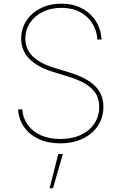

<svg xmlns="http://www.w3.org/2000/svg" viewBox="-20 -758 652 1031"><path d="M303.7 11.7Q237.3 11.7 187.7 -11.5Q138.2 -34.7 109.4 -75.9Q80.6 -117.2 77.1 -170.9H99.6Q103 -123.5 128.9 -87.6Q154.8 -51.8 199.5 -31.7Q244.1 -11.7 303.7 -11.7Q366.7 -11.7 413.6 -33.4Q460.4 -55.2 486.6 -94.2Q512.7 -133.3 512.7 -184.6Q512.7 -223.6 495.6 -253.2Q478.5 -282.7 442.1 -305.7Q405.8 -328.6 346.7 -346.7L264.6 -372.1Q178.7 -398.9 136.2 -443.4Q93.8 -487.8 93.8 -550.8Q93.8 -604.5 121.8 -647Q149.9 -689.5 198.7 -713.9Q247.6 -738.3 309.6 -738.3Q372.1 -738.3 419.2 -713.4Q466.3 -688.5 494.1 -645.3Q522 -602.1 525.4 -545.9H502.9Q497.6 -620.1 445.8 -668Q394 -715.8 309.6 -715.8Q254.4 -715.8 210.4 -694.6Q166.5 -673.3 141.4 -636Q116.2 -598.6 116.2 -550.8Q116.2 -514.2 132.8 -484.6Q149.4 -455.1 183.6 -432.9Q217.8 -410.6 269.5 -394.5L352.5 -369.1Q399.4 -354.5 433.8 -336.4Q468.3 -318.4 490.7 -295.9Q513.2 -273.4 524.2 -245.8Q535.2 -218.3 535.2 -184.6Q535.2 -127.9 506.1 -83.5Q477.1 -39.1 425 -13.7Q373 11.7 303.7 11.7ZM246.1 252.9 293 69.3H317.4L264.6 252.9Z"/></svg>

Font: Inter Tight Thin
Style: Regular
Weight: 250
Designer: Rasmus Andersson
Foundry: rsms
Version: Version 3.004